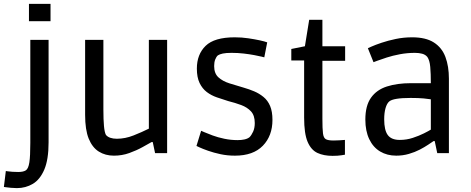

<svg xmlns="http://www.w3.org/2000/svg" viewBox="-40 -788 2423 988"><path d="M47 180Q33 180 17 178.5Q1 177 -9.5 175.5Q-20 174 -20 174L-10 92Q-10 92 -0.5 93.5Q9 95 24 96Q39 97 54 97Q80 97 93 88.5Q106 80 111 48Q116 16 116 -53V-583H210V-55Q210 33 188 84.5Q166 136 129 158Q92 180 47 180ZM109 -679V-768H220V-679Z M546 13Q502 13 468.5 -8Q435 -29 416.5 -74.5Q398 -120 398 -197V-583H492V-225Q492 -172 495 -139.5Q498 -107 505 -94Q513 -84 527.5 -79Q542 -74 561 -74Q604 -74 647 -91Q690 -108 726 -126V-583H820V0H758L746 -57H740Q724 -48 693.5 -31Q663 -14 625.5 -0.5Q588 13 546 13Z M1169 13Q1130 13 1095 5.5Q1060 -2 1031.5 -12Q1003 -22 987 -29.5Q971 -37 971 -37L995 -115Q995 -115 1011 -108Q1027 -101 1054 -91Q1081 -81 1114.5 -74Q1148 -67 1183 -67Q1202 -67 1218 -70.5Q1234 -74 1244 -82Q1254 -92 1262.5 -110.5Q1271 -129 1271 -155Q1271 -194 1251.5 -215Q1232 -236 1201 -247.5Q1170 -259 1134 -268Q1105 -277 1076 -287Q1047 -297 1024 -314.5Q1001 -332 987 -361Q973 -390 973 -435Q973 -508 1018 -552Q1063 -596 1168 -596Q1204 -596 1237.5 -591Q1271 -586 1296.5 -580.5Q1322 -575 1335 -570L1320 -493Q1320 -493 1306 -496.5Q1292 -500 1268 -504.5Q1244 -509 1214 -512.5Q1184 -516 1152 -516Q1123 -516 1106.5 -512.5Q1090 -509 1081 -503Q1073 -496 1067.5 -482Q1062 -468 1062 -448Q1062 -410 1084 -390Q1106 -370 1141 -359Q1176 -348 1214 -337Q1242 -329 1268 -318Q1294 -307 1316 -289Q1338 -271 1350 -242.5Q1362 -214 1362 -171Q1362 -89 1312.5 -38Q1263 13 1169 13Z M1671 14Q1626 14 1593.5 -1Q1561 -16 1543 -58Q1525 -100 1525 -183V-477H1459V-536L1529 -550L1551 -686H1619V-550H1736V-475H1619V-177Q1619 -125 1622 -101.5Q1625 -78 1637 -71.5Q1649 -65 1677 -65Q1693 -65 1706 -66Q1719 -67 1727 -67.5Q1735 -68 1735 -68V8Q1735 8 1717 11Q1699 14 1671 14Z M1999 13Q1952 13 1916 -8.5Q1880 -30 1860 -72Q1840 -114 1840 -173Q1840 -244 1869 -285Q1898 -326 1951 -343Q2004 -360 2075 -360H2177Q2177 -409 2174 -443.5Q2171 -478 2159 -495Q2149 -507 2132.5 -511.5Q2116 -516 2095 -516Q2056 -516 2018.5 -509Q1981 -502 1950 -492Q1919 -482 1900.5 -475Q1882 -468 1882 -468L1853 -540Q1853 -540 1872 -548.5Q1891 -557 1923.5 -568Q1956 -579 1996.5 -587.5Q2037 -596 2081 -596Q2151 -596 2192.5 -569.5Q2234 -543 2252 -495Q2270 -447 2270 -383V0H2210L2197 -62H2191Q2182 -56 2163.5 -43.5Q2145 -31 2120 -18Q2095 -5 2064 4Q2033 13 1999 13ZM2017 -68Q2052 -68 2084 -78.5Q2116 -89 2141 -101.5Q2166 -114 2177 -121V-277Q2166 -279 2140 -281.5Q2114 -284 2073 -284Q1984 -284 1963 -266Q1951 -256 1944 -232Q1937 -208 1937 -174Q1937 -118 1955.5 -93Q1974 -68 2017 -68Z"/></svg>

Font: Ruda Medium
Style: Regular
Weight: 500
Version: Version 2.001